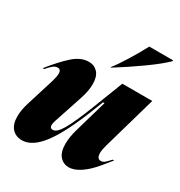

<svg xmlns="http://www.w3.org/2000/svg" viewBox="-178 -871 944 1006"><g transform="rotate(30 294.5 -367.5)"><path d="M200 -520Q233 -520 254 -497Q275 -474 275 -428Q275 -386 257 -333L200 -161Q195 -144 195 -136Q195 -116 213 -116Q237 -116 265 -164Q293 -212 339 -330L408 -508H589L497 -186Q488 -155 488 -136Q488 -101 512 -101Q525 -101 535.5 -110Q546 -119 563 -138H572Q566 -131 529 -85.5Q492 -40 454 -14Q416 12 383 12Q350 12 328.5 -12.5Q307 -37 307 -86Q307 -129 322 -179L378 -373H369L348 -319Q281 -147 221.5 -67.5Q162 12 100 12Q62 12 39.5 -13Q17 -38 17 -85Q17 -123 31 -168L85 -342Q93 -369 93 -387Q93 -412 73 -412Q59 -412 46 -401.5Q33 -391 15 -370H6Q61 -439 106.5 -479.5Q152 -520 200 -520ZM433 -747H577V-742Q540 -705 466.5 -652.5Q393 -600 316 -552H311Q335 -581 371.5 -640Q408 -699 433 -747Z"/></g></svg>

Font: Nyght Serif Dark Italic
Style: Regular
Weight: 800
Italic angle: -16°
Designer: Maksym Kobuzan
Version: Version 0.400